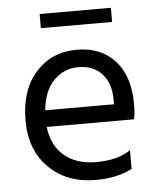

<svg xmlns="http://www.w3.org/2000/svg" viewBox="-50 -709 622 757"><g transform="rotate(-5 261.0 -330.5)"><path d="M443 -26Q384 5 299 5Q184 5 113.5 -65.5Q43 -136 43 -252Q43 -373 106 -443Q169 -513 268 -513Q363 -513 419 -452Q475 -391 475 -279Q475 -247 470 -220H124Q133 -145 181 -105Q229 -65 307 -65Q392 -65 443 -100ZM268 -444Q211 -444 171 -403Q131 -362 124 -286H396V-306Q396 -369 362 -406.5Q328 -444 268 -444ZM417 -610H135V-666H417Z"/></g></svg>

Font: Hind Siliguri
Style: Regular
Weight: 400
Designer: Jyotish Sonowal
Foundry: Indian Type Foundry
Version: Version 1.000;PS 1.0;hotconv 1.0.86;makeotf.lib2.5.63406; tt